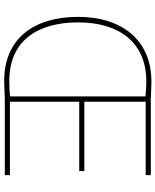

<svg xmlns="http://www.w3.org/2000/svg" viewBox="69 -892 760 939"><g transform="rotate(90 449.5 -423.0)"><path d="M379 -783C178 -783 63 -640 63 -425C63 -209 168 -63 376 -63C409 -63 434 -65 456 -66H837V-91H478V-430H817V-455H478V-755H837V-780H466C431 -781 412 -783 379 -783ZM379 -758C412 -758 437 -755 452 -754V-92C434 -89 409 -88 376 -88C182 -88 90 -223 90 -425C90 -622 185 -758 379 -758Z"/></g></svg>

Font: Noto Sans Malayalam UI Thin
Style: Regular
Weight: 100
Designer: Jelle Bosma - Monotype Design Team
Foundry: Monotype Imaging Inc.
Version: Version 2.104